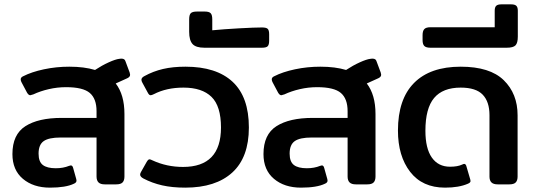

<svg xmlns="http://www.w3.org/2000/svg" viewBox="-20 -846 2455 881"><path d="M37 -139Q37 -229 96.5 -267Q156 -305 263 -305H423V-336Q423 -393 392 -419.5Q361 -446 283 -446Q243 -446 204 -437Q165 -428 133 -413Q121 -409 119 -409Q111 -409 104 -421L79 -468Q75 -475 75 -482Q75 -491 86 -496Q125 -516 181.5 -528Q238 -540 298 -540Q366 -540 416 -525Q448 -546 479 -560Q510 -574 527 -576L536 -577Q545 -577 549.5 -574Q554 -571 556 -564L575 -513Q577 -505 577 -503Q577 -493 564 -487L511 -463Q551 -411 551 -323V-36Q551 -18 542.5 -9Q534 0 513 0H461Q441 0 432 -9Q423 -18 423 -36V-215H258Q204 -215 180.5 -198.5Q157 -182 157 -141Q157 -104 176.5 -89Q196 -74 236 -74Q270 -74 297 -85L305 -87Q313 -87 316 -74L330 -24Q331 -21 331 -17Q331 -8 319 -3Q282 15 209 15Q133 15 85 -25.5Q37 -66 37 -139Z M638 -27Q623 -35 623 -45Q623 -50 627 -57L653 -103Q660 -115 666 -115Q670 -115 680 -110Q745 -80 820 -80Q994 -80 994 -261Q994 -359 950.5 -401.5Q907 -444 822 -444Q744 -444 686 -414Q676 -409 671 -409Q664 -409 658 -421L633 -467Q629 -474 629 -480Q629 -490 643 -497Q683 -519 728 -529.5Q773 -540 831 -540Q973 -540 1047.5 -470.5Q1122 -401 1122 -261Q1122 -124 1046 -54.5Q970 15 830 15Q770 15 724 4.5Q678 -6 638 -27Z M848 -700V-757Q848 -778 855.5 -785.5Q863 -793 884 -793H920Q939 -793 946.5 -785.5Q954 -778 954 -757V-707Q1005 -712 1076.5 -716Q1148 -720 1182 -720Q1202 -720 1208.5 -713.5Q1215 -707 1215 -689V-659Q1215 -641 1208.5 -634Q1202 -627 1182 -627H918Q879 -627 863.5 -644Q848 -661 848 -700Z M1189 -139Q1189 -229 1248.5 -267Q1308 -305 1415 -305H1575V-336Q1575 -393 1544 -419.5Q1513 -446 1435 -446Q1395 -446 1356 -437Q1317 -428 1285 -413Q1273 -409 1271 -409Q1263 -409 1256 -421L1231 -468Q1227 -475 1227 -482Q1227 -491 1238 -496Q1277 -516 1333.5 -528Q1390 -540 1450 -540Q1518 -540 1568 -525Q1600 -546 1631 -560Q1662 -574 1679 -576L1688 -577Q1697 -577 1701.5 -574Q1706 -571 1708 -564L1727 -513Q1729 -505 1729 -503Q1729 -493 1716 -487L1663 -463Q1703 -411 1703 -323V-36Q1703 -18 1694.5 -9Q1686 0 1665 0H1613Q1593 0 1584 -9Q1575 -18 1575 -36V-215H1410Q1356 -215 1332.5 -198.5Q1309 -182 1309 -141Q1309 -104 1328.5 -89Q1348 -74 1388 -74Q1422 -74 1449 -85L1457 -87Q1465 -87 1468 -74L1482 -24Q1483 -21 1483 -17Q1483 -8 1471 -3Q1434 15 1361 15Q1285 15 1237 -25.5Q1189 -66 1189 -139Z M1806 -247Q1806 -391 1880 -465.5Q1954 -540 2094 -540Q2228 -540 2291.5 -478Q2355 -416 2355 -317V-36Q2355 -18 2346.5 -9Q2338 0 2317 0H2264Q2244 0 2235 -9Q2226 -18 2226 -36V-318Q2226 -379 2195 -411.5Q2164 -444 2094 -444Q2012 -444 1972 -396.5Q1932 -349 1932 -246Q1932 -165 1961.5 -123Q1991 -81 2045 -81Q2080 -81 2101 -91Q2107 -94 2110 -94Q2118 -94 2121 -80L2138 -22Q2139 -19 2139 -15Q2139 -8 2127 -3Q2086 15 2022 15Q1918 15 1862 -57.5Q1806 -130 1806 -247Z M1919 -662V-685Q1919 -704 1927 -712.5Q1935 -721 1955 -721H2250V-797Q2250 -813 2257 -819.5Q2264 -826 2280 -826H2326Q2342 -826 2349 -819.5Q2356 -813 2356 -797V-678Q2356 -649 2345.5 -638Q2335 -627 2305 -627H1955Q1935 -627 1927 -635Q1919 -643 1919 -662Z"/></svg>

Font: Mitr
Style: Regular
Weight: 400
Designer: Thanarat Vachiruckul
Foundry: Cadson Demak
Version: Version 1.002